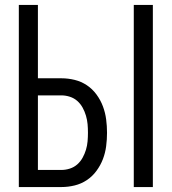

<svg xmlns="http://www.w3.org/2000/svg" viewBox="-20 -755 693 775"><path d="M520 0V-735H597V0ZM56 0V-735H133V-439H228Q255 -439 281.5 -432.5Q308 -426 330.5 -411Q353 -396 369.5 -373.5Q386 -351 395.5 -325.5Q405 -300 408.5 -273Q412 -246 412 -219Q412 -192 408.5 -165Q405 -138 395.5 -113Q386 -88 369.5 -65.5Q353 -43 330.5 -28Q308 -13 281.5 -6.5Q255 0 228 0ZM133 -69H228Q245 -69 262 -74.5Q279 -80 292 -91.5Q305 -103 313.5 -118.5Q322 -134 327 -150.5Q332 -167 333.5 -184.5Q335 -202 335 -219Q335 -237 333.5 -254Q332 -271 327 -288Q322 -305 313.5 -320.5Q305 -336 292 -347.5Q279 -359 262 -364.5Q245 -370 228 -370H133Z"/></svg>

Font: Iosevka QP
Style: Regular
Weight: 400
Designer: Belleve Invis
Foundry: Belleve Invis
Version: Version 20.0.0; ttfautohint (v1.8.4)